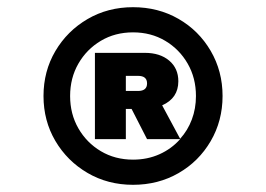

<svg xmlns="http://www.w3.org/2000/svg" viewBox="-20 -884 740 534"><path d="M350 -370Q280 -370 223.5 -403Q167 -436 134 -492Q101 -548 101 -617Q101 -686 134 -742Q167 -798 223.5 -831Q280 -864 350 -864Q420 -864 476.5 -831.5Q533 -799 566 -742.5Q599 -686 599 -617Q599 -548 566 -491.5Q533 -435 476.5 -402.5Q420 -370 350 -370ZM350 -440Q390 -440 423.5 -455Q457 -470 481 -497H389L346 -581H330V-497H244V-737H383Q425 -737 450.5 -715.5Q476 -694 476 -658Q476 -611 431 -591L481 -498Q502 -521 513.5 -551.5Q525 -582 525 -617Q525 -667 502 -707Q479 -747 439.5 -770.5Q400 -794 350 -794Q300 -794 260.5 -770.5Q221 -747 198 -707Q175 -667 175 -617Q175 -567 198 -527Q221 -487 260.5 -463.5Q300 -440 350 -440ZM330 -631H364Q389 -631 389 -652Q389 -673 364 -673H330Z"/></svg>

Font: Martian Mono SemiBold
Style: Regular
Weight: 600
Monospace: yes
Designer: Roman Shamin
Foundry: Evil Martians
Version: Version 1.000; ttfautohint (v1.8.4.7-5d5b)